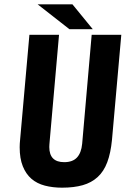

<svg xmlns="http://www.w3.org/2000/svg" viewBox="-20 -861 595 888"><path d="M301 -726 154 -841H315L409 -726ZM498 -215Q492 -153 476 -110.5Q460 -68 431.5 -42Q403 -16 362.5 -4.5Q322 7 267 7Q224 7 187.5 -2.5Q151 -12 125.5 -34Q100 -56 85.5 -92Q71 -128 71 -180Q71 -188 71.5 -197Q72 -206 73 -215L116 -700H253L210 -211Q209 -200 208.5 -193Q208 -186 208 -181Q208 -111 277 -111Q316 -111 336 -132.5Q356 -154 360 -196L404 -700H541Z"/></svg>

Font: Share
Style: Bold Italic
Weight: 700
Designer: Ralph du Carrois
Version: Version 1.002